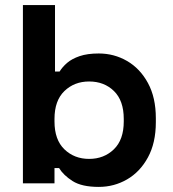

<svg xmlns="http://www.w3.org/2000/svg" viewBox="-20 -720 678 754"><path d="M368 14Q301 14 265 -9Q229 -32 212 -60H194V0H70V-700H196V-439H214Q225 -457 243.5 -473Q262 -489 292.5 -499.5Q323 -510 368 -510Q428 -510 479 -480.5Q530 -451 561 -394Q592 -337 592 -256V-240Q592 -159 561 -102Q530 -45 479 -15.5Q428 14 368 14ZM330 -96Q388 -96 427 -133.5Q466 -171 466 -243V-253Q466 -325 427.5 -362.5Q389 -400 330 -400Q272 -400 233 -362.5Q194 -325 194 -253V-243Q194 -171 233 -133.5Q272 -96 330 -96Z"/></svg>

Font: Space Grotesk Variable Light
Style: Regular
Weight: 300
Designer: Florian Karsten
Foundry: Florian Karsten
Version: Version 2.000